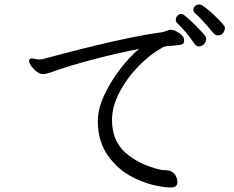

<svg xmlns="http://www.w3.org/2000/svg" viewBox="-20 -819 1040 852"><path d="M928 -671Q873 -737 846 -760Q838 -767 838 -776Q838 -785 845.5 -792Q853 -799 863 -799Q873 -799 879 -794Q901 -780 939.5 -743Q978 -706 978 -696Q978 -685 971 -673.5Q964 -662 946 -662Q936 -662 928 -671ZM862 -613Q853 -613 845 -622Q807 -678 766 -717Q760 -723 760 -732Q760 -741 767 -749Q774 -757 783 -757Q791 -757 798 -751Q813 -741 849 -705Q885 -669 893 -656Q895 -650 895 -646Q895 -634 885.5 -623.5Q876 -613 862 -613ZM736 13Q723 13 703 10Q635 1 569 -32.5Q503 -66 458.5 -129Q414 -192 414 -283Q414 -335 442.5 -396.5Q471 -458 513.5 -513Q556 -568 597 -602Q509 -585 400 -557Q291 -529 203 -497Q180 -490 172 -490Q162 -490 150 -496Q135 -506 122 -522Q109 -538 109 -549Q109 -554 112.5 -557Q116 -560 121 -560Q125 -560 136.5 -557.5Q148 -555 156 -555Q161 -555 171 -557Q525 -653 699 -676Q706 -677 717.5 -681.5Q729 -686 735 -687H739Q754 -687 775 -672.5Q796 -658 797 -644V-639Q797 -627 790 -623.5Q783 -620 771.5 -619Q760 -618 756 -617Q736 -615 732 -615Q723 -615 714.5 -613.5Q706 -612 699 -607Q648 -579 596 -526.5Q544 -474 510.5 -410Q477 -346 477 -287Q477 -195 536 -142Q595 -89 691 -66Q697 -64 711 -64Q737 -64 751 -50.5Q765 -37 767 -14V-12Q767 2 759.5 7.5Q752 13 736 13Z"/></svg>

Font: Fusion Kai T
Style: Regular
Weight: 400
Designer: Fontworks Inc.
Version: Version 24.134;May 13, 2024